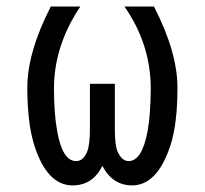

<svg xmlns="http://www.w3.org/2000/svg" viewBox="-20 -557 626 587"><path d="M135.3 -537.1H225.6Q145 -417 145 -286.1Q145 -210.9 154.8 -155.8Q170.9 -64.5 212.9 -64.5Q234.9 -64.5 246.6 -93.8Q254.9 -114.3 254.9 -163.1V-300.8H331.1V-163.1Q331.1 -112.3 339.4 -93.8Q352.5 -64.5 373 -64.5Q414.1 -64.5 431.2 -155.8Q440.4 -206.1 440.9 -286.1Q440.9 -421.9 360.4 -537.1H450.7Q522.5 -397.5 522.5 -289.1Q522.5 -177.7 501 -112.3Q460.9 9.8 383.8 9.8Q324.2 9.8 293 -49.8Q263.2 9.8 202.1 9.8Q124 9.8 85 -112.3Q63.5 -179.7 63.5 -289.1Q63.5 -397 135.3 -537.1Z"/></svg>

Font: Consola Mono
Style: Book
Weight: 400
Monospace: yes
Designer: Wojciech Kalinowski "wmk69" (wmk69@o2.pl)
Foundry: Wojciech Kalinowski "wmk69" (wmk69@o2.pl)
Version: Version 2.1.0